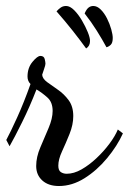

<svg xmlns="http://www.w3.org/2000/svg" viewBox="-20 -596 431 642"><path d="M177 26Q142 26 121.5 7.5Q101 -11 101 -41Q101 -71 115 -103.5Q129 -136 142.5 -168Q156 -200 156 -225Q156 -254 139 -269.5Q122 -285 102 -297Q80 -240 54 -187.5Q28 -135 12 -107L1 -128Q15 -154 37.5 -203.5Q60 -253 82 -315Q72 -325 72 -340Q72 -369 88.5 -389Q105 -409 115 -409Q127 -409 129.5 -398.5Q132 -388 132 -383Q132 -378 127 -364Q122 -350 121 -346Q122 -333 137.5 -321.5Q153 -310 173.5 -296Q194 -282 209.5 -261Q225 -240 225 -208Q225 -179 212.5 -148Q200 -117 187.5 -90Q175 -63 175 -42Q175 -26 183.5 -20.5Q192 -15 203 -15Q227 -15 252.5 -29.5Q278 -44 302.5 -67Q327 -90 346 -115.5Q365 -141 374 -163L391 -150Q372 -108 338 -67Q304 -26 262.5 0Q221 26 177 26ZM268 -434Q247 -463 222.5 -494Q198 -525 169 -558Q176 -566 183.5 -571Q191 -576 201 -576Q214 -576 228 -562Q242 -548 254 -527.5Q266 -507 273.5 -488.5Q281 -470 281 -459Q281 -442 268 -434ZM336 -438Q322 -464 303.5 -493.5Q285 -523 263 -551Q269 -565 276 -570.5Q283 -576 292 -576Q305 -576 317 -564Q329 -552 338 -534Q347 -516 352 -498Q357 -480 357 -469Q357 -453 350.5 -446.5Q344 -440 336 -438Z"/></svg>

Font: Dancing Script Medium
Style: Regular
Weight: 500
Designer: Pablo Impallari
Foundry: Pablo Impallari
Version: Version 2.000